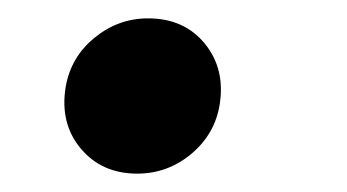

<svg xmlns="http://www.w3.org/2000/svg" viewBox="-20 -178 374 207"><path d="M127.9 9.2Q89.8 9.2 67.1 -17.8Q44.4 -44.9 50.8 -84.2Q56.3 -116.4 81.9 -137.3Q107.5 -158.2 139.6 -158.2Q178.4 -158.2 200.6 -131.2Q222.9 -104.1 216.9 -65.7Q211.9 -33.7 186.4 -12.2Q160.8 9.2 127.9 9.2Z"/></svg>

Font: Inter
Style: Italic
Weight: 400
Italic angle: -9.3988°
Designer: Rasmus Andersson
Foundry: rsms
Version: Version 4.001;git-66647c0bb